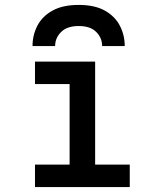

<svg xmlns="http://www.w3.org/2000/svg" viewBox="-20 -762 656 782"><path d="M263.5 -5V-511H367.5V-5ZM122.5 0V-91.5H508.5V0ZM122.5 -419.5V-511H328.5V-419.5ZM112.5 -574.5Q112.5 -619.5 132.5 -657.8Q152.5 -696 194.2 -719Q236 -742 300.5 -742Q365.5 -742 407 -718.8Q448.5 -695.5 468.2 -657.2Q488 -619 488 -574.5H396Q396 -607.5 372 -631.8Q348 -656 300.5 -656Q253.5 -656 229 -631.8Q204.5 -607.5 204.5 -574.5Z"/></svg>

Font: Overpass Mono SemiBold
Style: Regular
Weight: 600
Monospace: yes
Designer: Delve Withrington, Dave Bailey
Foundry: Delve Fonts LLC
Version: Version 4.000